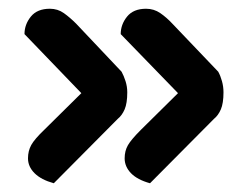

<svg xmlns="http://www.w3.org/2000/svg" viewBox="-20 -449 563 439"><path d="M256 -371Q256 -393 270.5 -411Q285 -429 314 -429Q332 -429 346.5 -419Q361 -409 374 -395L479 -285Q484 -276 487.5 -263.5Q491 -251 491 -238Q491 -213 485 -199Q479 -185 469 -177L323 -30Q294 -38 279.5 -53Q265 -68 265 -87Q265 -104 272.5 -117Q280 -130 302 -152L387 -236ZM36 -371Q36 -393 50.5 -411Q65 -429 94 -429Q112 -429 126 -419Q140 -409 154 -395L258 -285Q263 -276 267 -263.5Q271 -251 271 -238Q271 -213 265 -199Q259 -185 249 -177L103 -30Q74 -38 59 -53Q44 -68 44 -87Q44 -104 51.5 -117.5Q59 -131 81 -152L166 -236Z"/></svg>

Font: Baloo 2 Latin SemiBold
Style: Regular
Weight: 400
Designer: Sarang Kulkarni and Ek Type
Foundry: Ek Type
Version: Version 1.001